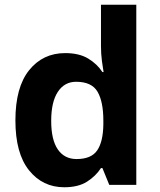

<svg xmlns="http://www.w3.org/2000/svg" viewBox="-20 -780 673 810"><path d="M251 10Q160 10 102.5 -61.5Q45 -133 45 -272Q45 -412 103 -484Q161 -556 255 -556Q314 -556 352 -533Q390 -510 412 -476H417Q414 -492 410 -522.5Q406 -553 406 -585V-760H555V0H441L412 -71H406Q384 -37 347 -13.5Q310 10 251 10ZM303 -109Q365 -109 390 -145.5Q415 -182 416 -255V-271Q416 -351 391.5 -393Q367 -435 301 -435Q252 -435 224 -392.5Q196 -350 196 -270Q196 -190 224 -149.5Q252 -109 303 -109Z"/></svg>

Font: Noto Sans Ol Chiki
Style: Regular
Weight: 400
Designer: Monotype Design Team, Lewis McGuffie
Foundry: Monotype Imaging Inc.
Version: Version 2.003